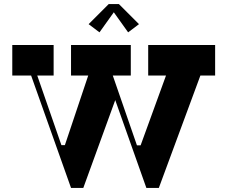

<svg xmlns="http://www.w3.org/2000/svg" viewBox="-20 -920 1111 938"><path d="M536 -860 606 -762 659 -802 561 -900H511L413 -802L466 -762ZM1031 -700H704V-551H791L667 -210H649L531 -551H619V-700H327V-551H411L297 -211H280L162 -551H242V-700H40V-551H132L327 -2H387L543 -431L695 -2H756L959 -551H1031Z"/></svg>

Font: Space Cowgirl Bold
Style: Regular
Weight: 700
Designer: Valery Marier
Foundry: Valery Marier
Version: Version 1.000;hotconv 1.0.109;makeotfexe 2.5.65596